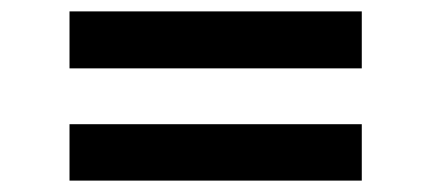

<svg xmlns="http://www.w3.org/2000/svg" viewBox="-20 -421 759 337"><path d="M102 -401H615V-301H102ZM102 -203H615V-104H102Z"/></svg>

Font: Reem Kufi Fun Medium
Style: Regular
Weight: 500
Designer: Khaled Hosny
Version: Version 1.005